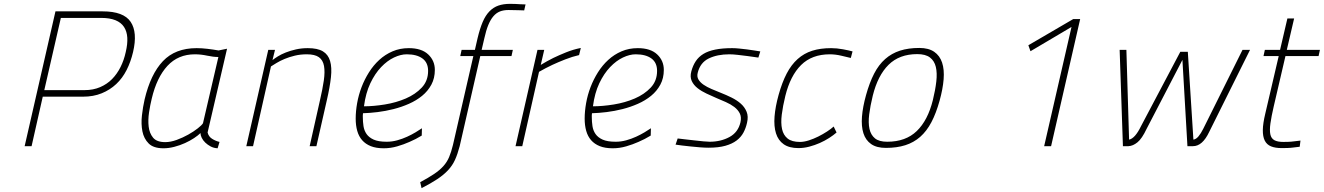

<svg xmlns="http://www.w3.org/2000/svg" viewBox="-20 -759 6874 997"><path d="M202 -257 144 0H108L268 -700H513Q622 -700 658.5 -645.5Q695 -591 671 -489Q659 -438 637.5 -395.5Q616 -353 583.5 -322.5Q551 -292 508 -274.5Q465 -257 411 -257ZM419 -291Q464 -291 500 -306.5Q536 -322 562 -348.5Q588 -375 606 -411Q624 -447 633 -489Q643 -531 641 -563.5Q639 -596 624 -619Q609 -642 579.5 -654Q550 -666 505 -666H296L210 -291Z M1058 -71Q1063 -50 1081 -38.5Q1099 -27 1120 -22L1110 11Q1090 10 1074 1.5Q1058 -7 1046 -18.5Q1034 -30 1027.5 -43.5Q1021 -57 1021 -68Q1009 -56 988 -42Q967 -28 940.5 -16Q914 -4 885 3.5Q856 11 829 11Q777 11 752 -14Q727 -39 719.5 -77Q712 -115 717 -159.5Q722 -204 731 -243Q762 -374 826 -441.5Q890 -509 1001 -509Q1027 -509 1057 -505.5Q1087 -502 1115 -497L1159 -506ZM838 -21Q866 -21 897.5 -32.5Q929 -44 957.5 -60Q986 -76 1007 -92.5Q1028 -109 1034 -119L1114 -463Q1088 -463 1055.5 -470Q1023 -477 992 -477Q905 -477 849.5 -417Q794 -357 768 -247Q760 -215 754 -175.5Q748 -136 752 -101.5Q756 -67 775 -44Q794 -21 838 -21Z M1259 0 1373 -500H1408L1395 -447Q1405 -455 1422.5 -466Q1440 -477 1464 -486.5Q1488 -496 1517 -502.5Q1546 -509 1578 -509Q1629 -509 1656.5 -492.5Q1684 -476 1694 -442.5Q1704 -409 1698.5 -358Q1693 -307 1677 -238L1623 0H1588L1641 -236Q1655 -296 1661.5 -341Q1668 -386 1662.5 -416.5Q1657 -447 1636 -462Q1615 -477 1573 -477Q1540 -477 1511 -470Q1482 -463 1458 -453Q1434 -443 1416 -432Q1398 -421 1387 -414L1294 0Z M1988 -23Q2016 -23 2043 -30.5Q2070 -38 2094 -49Q2118 -60 2138 -72Q2158 -84 2171 -93L2170 -55Q2139 -36 2106 -22Q2077 -9 2042.5 1Q2008 11 1973 11Q1933 11 1905.5 0Q1878 -11 1860.5 -31Q1843 -51 1835 -79.5Q1827 -108 1827 -143Q1827 -181 1834.5 -223.5Q1842 -266 1857.5 -306.5Q1873 -347 1896 -383.5Q1919 -420 1949.5 -448Q1980 -476 2018.5 -492.5Q2057 -509 2103 -509Q2169 -509 2203.5 -476.5Q2238 -444 2238 -396Q2238 -353 2220 -319.5Q2202 -286 2172 -261.5Q2142 -237 2103.5 -220Q2065 -203 2023.5 -192.5Q1982 -182 1941 -177Q1900 -172 1865 -171Q1864 -165 1864 -160.5Q1864 -156 1864 -152Q1864 -127 1867.5 -104Q1871 -81 1883.5 -63Q1896 -45 1920.5 -34Q1945 -23 1988 -23ZM1870 -207Q1920 -207 1978.5 -216.5Q2037 -226 2087 -247.5Q2137 -269 2170 -304Q2203 -339 2203 -391Q2203 -434 2173.5 -455.5Q2144 -477 2092 -477Q2061 -477 2026 -460.5Q1991 -444 1959 -410.5Q1927 -377 1903 -326.5Q1879 -276 1870 -207Z M2438 -468H2370L2377 -500H2446L2460 -561Q2472 -611 2486.5 -645Q2501 -679 2521.5 -700Q2542 -721 2568 -730Q2594 -739 2628 -739Q2641 -739 2655.5 -738.5Q2670 -738 2682 -737Q2696 -736 2709 -736L2702 -705Q2687 -705 2672 -706Q2659 -706 2645.5 -706.5Q2632 -707 2621 -707Q2595 -707 2576 -699.5Q2557 -692 2542 -674.5Q2527 -657 2515.5 -629Q2504 -601 2495 -560L2481 -500H2643L2636 -468H2474L2367 0Q2356 42 2342.5 71.5Q2329 101 2306.5 125Q2284 149 2251 171Q2218 193 2169 218L2162 187Q2205 164 2234 144.5Q2263 125 2282 104Q2301 83 2312 57Q2323 31 2332 -6Z M2771 -500H2806L2788 -422Q2819 -441 2853 -458Q2882 -472 2919 -487Q2956 -502 2996 -510L2987 -473Q2952 -465 2915 -450.5Q2878 -436 2848 -422Q2812 -405 2779 -386L2692 0H2657Z M3177 -23Q3205 -23 3232 -30.5Q3259 -38 3283 -49Q3307 -60 3327 -72Q3347 -84 3360 -93L3359 -55Q3328 -36 3295 -22Q3266 -9 3231.5 1Q3197 11 3162 11Q3122 11 3094.5 0Q3067 -11 3049.5 -31Q3032 -51 3024 -79.5Q3016 -108 3016 -143Q3016 -181 3023.5 -223.5Q3031 -266 3046.5 -306.5Q3062 -347 3085 -383.5Q3108 -420 3138.5 -448Q3169 -476 3207.5 -492.5Q3246 -509 3292 -509Q3358 -509 3392.5 -476.5Q3427 -444 3427 -396Q3427 -353 3409 -319.5Q3391 -286 3361 -261.5Q3331 -237 3292.5 -220Q3254 -203 3212.5 -192.5Q3171 -182 3130 -177Q3089 -172 3054 -171Q3053 -165 3053 -160.5Q3053 -156 3053 -152Q3053 -127 3056.5 -104Q3060 -81 3072.5 -63Q3085 -45 3109.5 -34Q3134 -23 3177 -23ZM3059 -207Q3109 -207 3167.5 -216.5Q3226 -226 3276 -247.5Q3326 -269 3359 -304Q3392 -339 3392 -391Q3392 -434 3362.5 -455.5Q3333 -477 3281 -477Q3250 -477 3215 -460.5Q3180 -444 3148 -410.5Q3116 -377 3092 -326.5Q3068 -276 3059 -207Z M3918 -460Q3888 -464 3861 -468Q3837 -471 3811.5 -474Q3786 -477 3767 -477Q3705 -477 3660.5 -455.5Q3616 -434 3603 -381Q3598 -361 3607 -346Q3616 -331 3633.5 -319Q3651 -307 3674.5 -297Q3698 -287 3723 -277Q3751 -266 3778.5 -252.5Q3806 -239 3826.5 -221Q3847 -203 3857 -178.5Q3867 -154 3859 -121Q3853 -94 3840.5 -70.5Q3828 -47 3805 -29.5Q3782 -12 3746.5 -2Q3711 8 3659 8Q3639 8 3614.5 6Q3590 4 3566 1.5Q3542 -1 3521 -3.5Q3500 -6 3488 -8L3499 -40Q3513 -38 3537 -35.5Q3561 -33 3586 -30Q3611 -27 3633 -25Q3655 -23 3665 -23Q3723 -23 3768 -47.5Q3813 -72 3825 -124Q3831 -151 3821.5 -170Q3812 -189 3793 -203.5Q3774 -218 3749 -229Q3724 -240 3700 -250Q3675 -261 3649 -273Q3623 -285 3602.5 -301Q3582 -317 3572 -338.5Q3562 -360 3570 -389Q3578 -419 3593 -441.5Q3608 -464 3632.5 -479Q3657 -494 3694 -501.5Q3731 -509 3782 -509Q3798 -509 3818 -507Q3838 -505 3858 -502.5Q3878 -500 3896.5 -497Q3915 -494 3928 -492Z M4296 -509Q4325 -509 4357.5 -503Q4390 -497 4407 -492L4398 -458Q4381 -462 4349.5 -469.5Q4318 -477 4289 -477Q4196 -477 4140 -421.5Q4084 -366 4058 -261Q4045 -208 4039.5 -164Q4034 -120 4041 -88.5Q4048 -57 4070 -39.5Q4092 -22 4134 -22Q4155 -22 4180 -30Q4205 -38 4229 -50Q4253 -62 4274.5 -76Q4296 -90 4309 -102L4324 -71Q4308 -57 4285.5 -42.5Q4263 -28 4237 -16.5Q4211 -5 4182.5 2.5Q4154 10 4126 10Q4078 10 4049.5 -10Q4021 -30 4009.5 -66.5Q3998 -103 4002 -154Q4006 -205 4023 -266Q4041 -331 4065 -377Q4089 -423 4122 -452.5Q4155 -482 4197.5 -495.5Q4240 -509 4296 -509Z M4580 9Q4532 9 4503.5 -11Q4475 -31 4463.5 -67Q4452 -103 4456 -153.5Q4460 -204 4477 -265Q4495 -330 4519 -376.5Q4543 -423 4576.5 -452.5Q4610 -482 4653.5 -496Q4697 -510 4754 -510Q4802 -510 4831 -490Q4860 -470 4872 -434Q4884 -398 4880 -347.5Q4876 -297 4859 -236Q4841 -171 4816.5 -124.5Q4792 -78 4758.5 -48.5Q4725 -19 4681 -5Q4637 9 4580 9ZM4587 -23Q4683 -23 4740.5 -78.5Q4798 -134 4824 -239Q4837 -292 4842 -336Q4847 -380 4839.5 -411.5Q4832 -443 4809 -460.5Q4786 -478 4743 -478Q4650 -478 4594 -422.5Q4538 -367 4512 -262Q4499 -209 4493.5 -165Q4488 -121 4495 -89.5Q4502 -58 4523.5 -40.5Q4545 -23 4587 -23Z M5553 -660H5589L5438 0H5402L5544 -619L5331 -493L5320 -524Z M5829 -500 5843 -34Q5874 -40 5905 -104L6109 -490H6148L6177 -34Q6191 -36 6203.5 -51Q6216 -66 6228 -90L6432 -500H6471L6259 -74Q6224 0 6175 0H6146L6120 -448L5934 -90Q5910 -39 5886.5 -20Q5863 -1 5840 0H5811L5794 -500Z M6655 -468 6594 -206Q6582 -154 6577 -118.5Q6572 -83 6576.5 -61.5Q6581 -40 6597.5 -31Q6614 -22 6644 -22Q6655 -22 6670 -22.5Q6685 -23 6699 -25Q6716 -27 6733 -29L6729 3Q6713 5 6696 7Q6682 9 6665.5 9.5Q6649 10 6636 10Q6602 10 6580 1Q6558 -8 6547.5 -29Q6537 -50 6537.5 -84Q6538 -118 6550 -168L6620 -468H6541L6548 -500H6627L6665 -663H6700L6662 -500H6834L6827 -468Z"/></svg>

Font: Panefresco 1wt
Style: Italic
Weight: 250
Version: Version 1.000